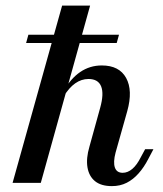

<svg xmlns="http://www.w3.org/2000/svg" viewBox="-20 -643 572 675"><path d="M24.2 0 198.4 -623.4H296.8L123.4 0ZM373.4 11.3Q335.5 11.3 314.1 -6Q292.7 -23.4 287.5 -54.8Q282.3 -86.3 294.4 -127.4L332.3 -264.5Q346 -313.7 335.5 -339.5Q325 -365.3 291.1 -365.3Q266.1 -365.3 244.4 -350Q222.6 -334.7 204 -304L202.4 -321Q228.2 -366.9 262.1 -389.9Q296 -412.9 337.9 -412.9Q399.2 -412.9 423.4 -369Q447.6 -325 427.4 -252.4L386.3 -106.5Q377.4 -72.6 383.9 -54Q390.3 -35.5 411.3 -35.5Q429 -35.5 445.2 -49.2Q461.3 -62.9 475 -90.3L490.3 -118.5H519.4L501.6 -84.7Q486.3 -54.8 467.3 -33.5Q448.4 -12.1 425.4 -0.4Q402.4 11.3 373.4 11.3ZM71.8 -491.9 79.8 -521H398.4L390.3 -491.9Z"/></svg>

Font: Playfair 5pt SemiExpanded Light SemiBold
Style: Italic
Weight: 600
Italic angle: -15.6°
Version: Version 2.001;gftools[0.9.30]